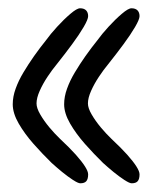

<svg xmlns="http://www.w3.org/2000/svg" viewBox="-20 -550 362 452"><path d="M290 -118.5Q285 -118.5 273 -126.2Q261 -134 247.2 -145.2Q233.5 -156.5 222.5 -166.5Q201 -187.5 180 -211.2Q159 -235 145 -259.2Q131 -283.5 131 -304.5Q131 -322.5 137.8 -341.2Q144.5 -360 156 -379.2Q167.5 -398.5 181.2 -418Q195 -437.5 209.5 -455.5Q219.5 -469.5 235.5 -487Q251.5 -504.5 266.8 -517.5Q282 -530.5 289.5 -530.5Q299 -530.5 303.8 -525.5Q308.5 -520.5 308.5 -512Q308.5 -504.5 298 -486.5Q287.5 -468.5 270.5 -445.5Q253.5 -422.5 234 -398Q224 -386 213 -369.5Q202 -353 194.5 -336.2Q187 -319.5 187 -306.5Q187 -295.5 195.8 -280.5Q204.5 -265.5 217.2 -250.2Q230 -235 242.5 -223Q265 -202 279.5 -185.8Q294 -169.5 301.2 -158Q308.5 -146.5 308.5 -139.5Q308.5 -128.5 304.2 -123.5Q300 -118.5 290 -118.5ZM169 -118.5Q164 -118.5 152 -126.2Q140 -134 126.2 -145.2Q112.5 -156.5 101.5 -166.5Q80 -187.5 59 -211.2Q38 -235 24 -259.2Q10 -283.5 10 -304.5Q10 -322.5 16.8 -341.2Q23.5 -360 35 -379.2Q46.5 -398.5 60.2 -418Q74 -437.5 88.5 -455.5Q98.5 -469.5 114.5 -487Q130.5 -504.5 145.8 -517.5Q161 -530.5 168.5 -530.5Q178 -530.5 182.8 -525.5Q187.5 -520.5 187.5 -512Q187.5 -504.5 177 -486.5Q166.5 -468.5 149.5 -445.5Q132.5 -422.5 113 -398Q103 -386 92 -369.5Q81 -353 73.5 -336.2Q66 -319.5 66 -306.5Q66 -295.5 74.8 -280.5Q83.5 -265.5 96.2 -250.2Q109 -235 121.5 -223Q144 -202 158.5 -185.8Q173 -169.5 180.2 -158Q187.5 -146.5 187.5 -139.5Q187.5 -128.5 183.2 -123.5Q179 -118.5 169 -118.5Z"/></svg>

Font: Gluten Light
Style: Regular
Weight: 300
Designer: Tyler Finck
Foundry: Etcetera Type Company
Version: Version 1.300